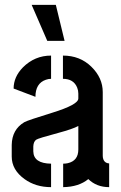

<svg xmlns="http://www.w3.org/2000/svg" viewBox="-20 -771 499 791"><path d="M110.4 -751H210L246.1 -602.5H174.8ZM28.3 -126Q28.3 -71.3 81.1 -33.2Q127 0 190.4 0V-96.7Q118.2 -97.7 117.2 -147.5V-168Q118.2 -187.5 128.9 -195.3Q136.7 -201.2 220.7 -223.6Q279.3 -239.3 302.7 -252V-155.3Q302.7 -108.4 258.8 -98.6Q250 -96.7 240.2 -96.7V0Q304.7 -1 343.8 -33.2Q377.9 0 429.7 0V-97.7Q404.3 -99.6 403.3 -128.9V-391.6Q403.3 -450.2 356.4 -496.1Q309.6 -542 239.3 -542V-446.3Q283.2 -446.3 297.9 -410.2Q302.7 -398.4 302.7 -385.7V-365.2Q302.7 -339.8 195.3 -306.6Q93.8 -275.4 80.1 -267.6Q29.3 -237.3 28.3 -173.8ZM36.1 -406.2 126 -372.1Q126 -427.7 168.9 -442.4Q179.7 -446.3 190.4 -446.3V-542Q123 -542 74.2 -493.2Q36.1 -454.1 36.1 -406.2Z"/></svg>

Font: Post No Bills Jaffna
Style: Bold
Weight: 700
Designer: Kosala Senevirathne, Siva Puranthara, Lasantha Premarathna, Tharique Azeez
Foundry: Mooniak
Version: Version 1.220 ; ttfautohint (v1.6)